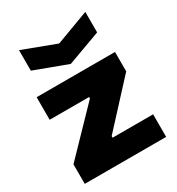

<svg xmlns="http://www.w3.org/2000/svg" viewBox="-191 -928 962 1046"><g transform="rotate(-30 290.0 -405.0)"><path d="M88 -810 296 -732 505 -810V-681L295 -604L88 -681ZM34 -123 291 -389V-398H43V-540H536V-418L291 -152V-142H546V0H34Z"/></g></svg>

Font: Encode Sans Normal
Style: ExtraBold
Weight: 800
Designer: Pablo Impallari, Andres Torresi
Foundry: Pablo Impallari, Andres Torresi
Version: Version 1.000; ttfautohint (v1.00) -l 8 -r 50 -G 200 -x 14 -